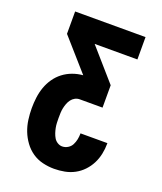

<svg xmlns="http://www.w3.org/2000/svg" viewBox="-138 -824 775 920"><g transform="rotate(20 250.0 -363.5)"><path d="M247 8Q218 8 189 1Q160 -6 136 -22.5Q112 -39 94.5 -63Q77 -87 66.5 -114Q56 -141 52 -170.5Q48 -200 48 -229Q48 -256 51.5 -283.5Q55 -311 64 -336.5Q73 -362 88.5 -384.5Q104 -407 125.5 -423.5Q147 -440 173 -449.5Q199 -459 226 -461L85 -621V-735H444V-621H226L366 -461V-347H250Q237 -347 226 -341Q215 -335 207.5 -325Q200 -315 195.5 -303Q191 -291 188.5 -279Q186 -267 185.5 -254.5Q185 -242 185 -229Q185 -217 185.5 -204Q186 -191 188.5 -178.5Q191 -166 195 -154Q199 -142 205.5 -131Q212 -120 223.5 -113Q235 -106 247 -106Q262 -106 275.5 -114Q289 -122 296 -135.5Q303 -149 306 -164Q309 -179 309 -194V-195H446V-192Q446 -166 440.5 -139.5Q435 -113 423 -89.5Q411 -66 392.5 -46.5Q374 -27 350.5 -14.5Q327 -2 300.5 3Q274 8 247 8Z"/></g></svg>

Font: Iosevka Heavy
Style: Regular
Weight: 900
Monospace: yes
Designer: Belleve Invis
Foundry: Belleve Invis
Version: Version 32.5.0; ttfautohint (v1.8.4)